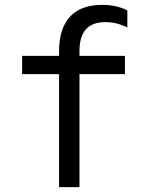

<svg xmlns="http://www.w3.org/2000/svg" viewBox="-20 -770 620 790"><path d="M223 0H307V-465H494V-540H307V-559C307 -640 342 -679 414 -679C444 -679 474 -672 504 -657V-727C476 -742 440 -750 400 -750C284 -750 223 -684 223 -559V-540H71V-465H223Z"/></svg>

Font: CommitMono-dimboump
Style: Regular
Weight: 400
Monospace: yes
Designer: Eigil Nikolajsen
Foundry: Eigil Nikolajsen
Version: Version 1.143